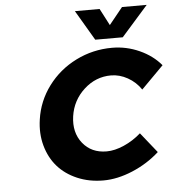

<svg xmlns="http://www.w3.org/2000/svg" viewBox="-61 -978 956 1043"><g transform="rotate(-5 417.5 -457.0)"><path d="M145 -352.1Q159.2 -451.7 219.7 -533Q280.3 -614.3 372.6 -660.2Q464.8 -706.1 569.8 -706.1Q647.5 -706.1 718.5 -674.1Q789.6 -642.1 835 -587.9L713.9 -465.8Q685.5 -507.8 641.4 -532.5Q597.2 -557.1 550.8 -557.1Q467.8 -557.1 403.8 -498.8Q339.8 -440.4 327.1 -354Q314.5 -266.1 361.8 -207Q409.2 -147.9 492.2 -147.9Q536.1 -147.9 586.9 -170.2Q637.7 -192.4 680.2 -230L768.1 -120.1Q703.1 -61.5 620.4 -26.9Q537.6 7.8 460.9 7.8Q383.3 7.8 318.8 -19.8Q254.4 -47.4 212.6 -95Q170.9 -142.6 152.3 -209.5Q133.8 -276.4 145 -352.1ZM386.2 -921.9H521L568.8 -830.1L643.1 -921.9H777.8L632.8 -757.8H482.9Z"/></g></svg>

Font: Trueno
Style: Bold Italic
Weight: 700
Designer: Julieta Ulanovsky
Foundry: Julieta Ulanovsky
Version: Version 3.001b | FøM Fix